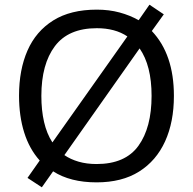

<svg xmlns="http://www.w3.org/2000/svg" viewBox="-20 -766 821 817"><path d="M720 -358Q720 -247 682.5 -164.5Q645 -82 572 -36Q499 10 391 10Q279 10 206 -37L158 31L97 -9L149 -83Q105 -132 83 -202Q61 -272 61 -359Q61 -469 97 -551Q133 -633 206.5 -679Q280 -725 392 -725Q444 -725 488.5 -713Q533 -701 570 -680L616 -746L677 -705L626 -634Q720 -535 720 -358ZM156 -358Q156 -297 167.5 -247Q179 -197 203 -160L522 -611Q470 -646 392 -646Q271 -646 213.5 -569.5Q156 -493 156 -358ZM625 -358Q625 -487 574 -560L254 -106Q280 -88 314.5 -78Q349 -68 391 -68Q513 -68 569 -145.5Q625 -223 625 -358Z"/></svg>

Font: Noto Sans Hanunoo
Style: Regular
Weight: 400
Designer: Monotype Design Team
Foundry: Monotype Imaging Inc.
Version: Version 2.003; ttfautohint (v1.8.4.7-5d5b)